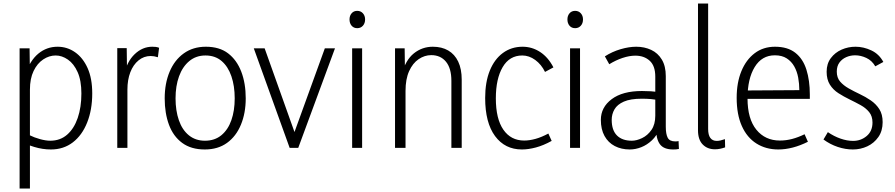

<svg xmlns="http://www.w3.org/2000/svg" viewBox="-20 -845 5114 1097"><path d="M92 232V-569H149L151 -421L124 -420Q152 -500 199.5 -539Q247 -578 309 -578Q364 -578 409 -546.5Q454 -515 480.5 -456Q507 -397 507 -311Q507 -218 478 -145Q449 -72 396 -31.5Q343 9 271 9Q223 9 175.5 -5.5Q128 -20 96 -39L148 -73Q176 -59 209 -50Q242 -41 267 -41Q324 -41 363.5 -75.5Q403 -110 424 -171Q445 -232 445 -311Q445 -385 423.5 -433Q402 -481 368 -504.5Q334 -528 298 -528Q261 -528 227 -505.5Q193 -483 172 -439.5Q151 -396 151 -333V232Z M650 0V-570H704L706 -420H690Q705 -493 749.5 -535.5Q794 -578 850 -578Q860 -578 869.5 -577Q879 -576 889 -572L882 -518Q860 -525 841 -525Q802 -525 771.5 -500Q741 -475 724.5 -432Q708 -389 708 -333V0Z M1321 -283Q1321 -354 1302 -409.5Q1283 -465 1246 -496.5Q1209 -528 1154 -528Q1100 -528 1061.5 -496Q1023 -464 1003 -409Q983 -354 983 -283Q983 -213 1002 -158Q1021 -103 1059 -72Q1097 -41 1151 -41Q1207 -41 1245 -72.5Q1283 -104 1302 -158.5Q1321 -213 1321 -283ZM1384 -283Q1384 -199 1356.5 -132.5Q1329 -66 1277 -28.5Q1225 9 1150 9Q1072 9 1021 -28.5Q970 -66 945.5 -132Q921 -198 921 -283Q921 -368 949 -435Q977 -502 1030 -540Q1083 -578 1156 -578Q1234 -578 1283.5 -540Q1333 -502 1358.5 -435.5Q1384 -369 1384 -283Z M1836 -569H1894L1684 0H1635L1430 -569H1492L1671 -67H1654Z M1992 0V-569H2049V0ZM2021 -684Q2001 -684 1989 -698Q1977 -712 1977 -734Q1977 -755 1989 -769Q2001 -783 2021 -783Q2041 -783 2053.5 -769Q2066 -755 2066 -734Q2066 -712 2053.5 -698Q2041 -684 2021 -684Z M2559 0V-383Q2559 -455 2528 -492.5Q2497 -530 2444 -530Q2406 -530 2372 -507Q2338 -484 2317.5 -438.5Q2297 -393 2297 -326V0H2237V-569H2292L2294 -420H2275Q2297 -502 2344.5 -540Q2392 -578 2453 -578Q2504 -578 2541 -556.5Q2578 -535 2598 -493Q2618 -451 2618 -390V0Z M2962 9Q2865 9 2808.5 -67.5Q2752 -144 2752 -285Q2752 -376 2778.5 -441.5Q2805 -507 2853.5 -542.5Q2902 -578 2966 -578Q3020 -578 3066 -548Q3112 -518 3142 -460L3094 -434Q3073 -477 3038 -502.5Q3003 -528 2964 -528Q2891 -528 2852 -461.5Q2813 -395 2813 -283Q2813 -166 2856 -104Q2899 -42 2975 -42Q3005 -42 3039.5 -51.5Q3074 -61 3113 -82L3132 -40Q3085 -14 3042 -2.5Q2999 9 2962 9Z M3237 0V-569H3294V0ZM3266 -684Q3246 -684 3234 -698Q3222 -712 3222 -734Q3222 -755 3234 -769Q3246 -783 3266 -783Q3286 -783 3298.5 -769Q3311 -755 3311 -734Q3311 -712 3298.5 -698Q3286 -684 3266 -684Z M3728 -115 3749 -110Q3733 -70 3705 -43.5Q3677 -17 3644 -4Q3611 9 3578 9Q3530 9 3492.5 -10.5Q3455 -30 3434 -68Q3413 -106 3413 -160Q3413 -232 3475 -278.5Q3537 -325 3648 -325Q3675 -325 3699 -323.5Q3723 -322 3746 -317V-273Q3721 -277 3698.5 -279Q3676 -281 3647 -281Q3582 -281 3544.5 -264.5Q3507 -248 3491 -220.5Q3475 -193 3475 -160Q3475 -101 3505 -71Q3535 -41 3590 -41Q3617 -41 3648.5 -56Q3680 -71 3702 -102.5Q3724 -134 3724 -184V-407Q3724 -469 3692 -498Q3660 -527 3610 -527Q3576 -527 3537 -514Q3498 -501 3461 -478L3436 -523Q3478 -550 3526 -564Q3574 -578 3615 -578Q3662 -578 3700.5 -560Q3739 -542 3761.5 -504.5Q3784 -467 3784 -410V-121Q3784 -79 3795 -58Q3806 -37 3839 -37Q3844 -37 3848 -37.5Q3852 -38 3857 -39L3859 6Q3851 8 3842.5 8.5Q3834 9 3826 9Q3772 9 3750 -21.5Q3728 -52 3728 -115Z M3968 -101V-825H4026V-108Q4026 -74 4038.5 -57Q4051 -40 4075 -40Q4085 -40 4096.5 -42.5Q4108 -45 4122 -50L4123 -3Q4109 2 4094.5 5Q4080 8 4065 8Q4022 8 3995 -19.5Q3968 -47 3968 -101Z M4427 9Q4356 9 4302 -25Q4248 -59 4218.5 -125Q4189 -191 4189 -286Q4189 -373 4216 -438.5Q4243 -504 4292 -541Q4341 -578 4408 -578Q4480 -578 4524 -543.5Q4568 -509 4587.5 -447Q4607 -385 4607 -305V-280H4222L4223 -328L4547 -330Q4547 -366 4540.5 -401.5Q4534 -437 4518 -465.5Q4502 -494 4475 -511.5Q4448 -529 4407 -529Q4333 -529 4292 -462Q4251 -395 4251 -283Q4251 -166 4301.5 -104Q4352 -42 4436 -42Q4471 -42 4505.5 -51Q4540 -60 4577 -78L4596 -35Q4552 -13 4509.5 -2Q4467 9 4427 9Z M4853 9Q4810 9 4766.5 -5.5Q4723 -20 4685 -48L4710 -90Q4745 -66 4782.5 -53Q4820 -40 4854 -40Q4899 -40 4932 -68Q4965 -96 4965 -145Q4965 -181 4946 -204.5Q4927 -228 4897 -244.5Q4867 -261 4834 -277Q4801 -293 4770.5 -312.5Q4740 -332 4721.5 -361.5Q4703 -391 4703 -435Q4703 -481 4727 -513Q4751 -545 4788.5 -561.5Q4826 -578 4868 -578Q4914 -578 4958.5 -557Q5003 -536 5027 -491L4981 -466Q4962 -499 4930 -514Q4898 -529 4866 -529Q4839 -529 4815 -518.5Q4791 -508 4776 -487.5Q4761 -467 4761 -436Q4761 -401 4780 -379Q4799 -357 4829 -340Q4859 -323 4892 -307.5Q4925 -292 4955 -271.5Q4985 -251 5004 -221.5Q5023 -192 5023 -147Q5023 -97 4998.5 -62Q4974 -27 4935.5 -9Q4897 9 4853 9Z"/></svg>

Font: Yaldevi Light
Style: Regular
Weight: 300
Designer: Sol Matas, Rajitha Manaperi, Kosala Senevirathne
Foundry: Mooniak
Version: Version 1.100